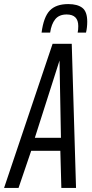

<svg xmlns="http://www.w3.org/2000/svg" viewBox="-50 -922 450 942"><path d="M-30 0 208 -707H302L323 0H251L246 -182H103L41 0ZM121 -246H249L242 -625ZM285 -902Q330 -902 354 -883.5Q378 -865 378 -816Q378 -787 372 -762H331Q334 -775 334 -794Q334 -851 277 -851Q240 -851 221 -827.5Q202 -804 196 -762H154Q164 -839 194.5 -870.5Q225 -902 285 -902Z"/></svg>

Font: Georama Condensed
Style: Italic
Weight: 400
Width: 3
Italic angle: -9°
Designer: Jean-Baptiste Levee
Foundry: Production Type
Version: Version 1.000